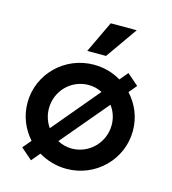

<svg xmlns="http://www.w3.org/2000/svg" viewBox="-96 -687 700 782"><g transform="rotate(15 253.5 -296.5)"><path d="M211.8 -475H291L384.7 -608.3H275ZM105.6 14.6 136.1 -21.5C170.1 -1.4 210.4 11.1 253.5 11.1C376.4 11.1 475.7 -86.8 475.7 -208.3C475.7 -266 453.5 -317.4 417.4 -356.2L445.1 -389.6L397.2 -431.2L368.1 -396.5C334.7 -416.7 295.8 -427.8 253.5 -427.8C130.6 -427.8 31.2 -329.9 31.2 -208.3C31.2 -152.1 52.8 -101.4 87.5 -62.5L57.6 -27.1ZM145.8 -131.2C130.6 -153.5 121.5 -179.9 121.5 -208.3C121.5 -282.6 179.9 -342.4 253.5 -342.4C274.3 -342.4 294.4 -337.5 311.1 -328.5ZM253.5 -74.3C231.9 -74.3 211.1 -79.9 193.1 -89.6L359.7 -287.5C376.4 -266 386.1 -238.2 386.1 -208.3C386.1 -134.7 326.4 -74.3 253.5 -74.3Z"/></g></svg>

Font: Afacad Medium
Style: Regular
Weight: 500
Designer: Kristian Moeller
Foundry: Dicotype
Version: Version 1.000